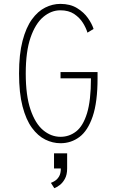

<svg xmlns="http://www.w3.org/2000/svg" viewBox="-20 -726 590 988"><path d="M291.5 11Q251 11 213 -7.8Q175 -26.5 144.5 -68Q114 -109.5 96 -178.5Q78 -247.5 78 -348Q78 -447 96 -515.8Q114 -584.5 144.2 -626.2Q174.5 -668 212.5 -687Q250.5 -706 290.5 -706Q341 -706 376.2 -684.5Q411.5 -663 432.5 -633Q453.5 -603 461.5 -577L430 -558Q423.5 -581 407 -607.8Q390.5 -634.5 362 -653.8Q333.5 -673 290.5 -673Q243.5 -673 202.8 -638.8Q162 -604.5 137.2 -532.8Q112.5 -461 112.5 -348Q112.5 -234 137 -162Q161.5 -90 202.2 -56Q243 -22 291.5 -22Q336.5 -22 372 -49.8Q407.5 -77.5 427.8 -143.2Q448 -209 448 -323H291.5V-355H482V-323Q482 -200.5 457 -127Q432 -53.5 389 -21.2Q346 11 291.5 11ZM258 141V63H325.5V141Q325.5 173 314 194Q302.5 215 287 226.5Q271.5 238 259.5 242.5L242 215Q250 212 262.2 204.8Q274.5 197.5 283.8 182.2Q293 167 293 141Z"/></svg>

Font: Trispace SemiCondensed Thin
Style: Regular
Weight: 100
Width: 4
Designer: Tyler Finck
Foundry: Etcetera Type Company
Version: Version 1.210; ttfautohint (v1.8.3)